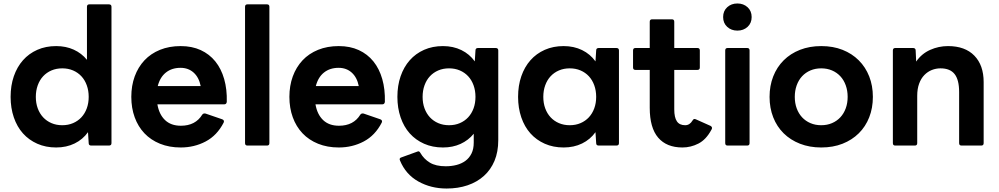

<svg xmlns="http://www.w3.org/2000/svg" viewBox="-20 -800 5745 1104"><path d="M303 48Q243 48 194.5 26.5Q146 5 112 -33Q78 -71 59.5 -125Q41 -179 41 -243Q41 -308 59.5 -361.5Q78 -415 112 -453.5Q146 -492 194.5 -513.5Q243 -535 303 -535Q359 -535 404 -514.5Q449 -494 480 -456V-761Q480 -775 494 -775H606Q621 -775 621 -761V23Q621 37 606 37H505Q490 37 490 23L486 -40Q456 2 409 25Q362 48 303 48ZM338 -80Q372 -80 400 -92Q428 -104 448 -125.5Q468 -147 479 -177Q490 -207 490 -243Q490 -279 479 -309.5Q468 -340 448 -361.5Q428 -383 400 -395Q372 -407 338 -407Q304 -407 276 -395Q248 -383 228 -361.5Q208 -340 197 -309.5Q186 -279 186 -243Q186 -207 197 -177Q208 -147 228 -125.5Q248 -104 276 -92Q304 -80 338 -80Z M1019 48Q953 48 900 26.5Q847 5 810.5 -33.5Q774 -72 754.5 -125.5Q735 -179 735 -243Q735 -307 754.5 -360.5Q774 -414 810.5 -453Q847 -492 900 -513.5Q953 -535 1019 -535Q1084 -535 1134 -512Q1184 -489 1218 -447Q1252 -405 1269 -345.5Q1286 -286 1284 -214Q1282 -200 1269 -200H885Q895 -142 929 -109.5Q963 -77 1020 -77Q1104 -77 1143 -141Q1150 -150 1162 -147L1258 -114Q1272 -108 1266 -95Q1228 -21 1162.5 13.5Q1097 48 1019 48ZM1134 -305Q1124 -355 1093.5 -382.5Q1063 -410 1018 -410Q968 -410 934 -383Q900 -356 887 -305Z M1403 37Q1389 37 1389 23V-761Q1389 -775 1403 -775H1515Q1529 -775 1529 -761V23Q1529 37 1515 37Z M1928 48Q1862 48 1809 26.5Q1756 5 1719.5 -33.5Q1683 -72 1663.5 -125.5Q1644 -179 1644 -243Q1644 -307 1663.5 -360.5Q1683 -414 1719.5 -453Q1756 -492 1809 -513.5Q1862 -535 1928 -535Q1993 -535 2043 -512Q2093 -489 2127 -447Q2161 -405 2178 -345.5Q2195 -286 2193 -214Q2191 -200 2178 -200H1794Q1804 -142 1838 -109.5Q1872 -77 1929 -77Q2013 -77 2052 -141Q2059 -150 2071 -147L2167 -114Q2181 -108 2175 -95Q2137 -21 2071.5 13.5Q2006 48 1928 48ZM2043 -305Q2033 -355 2002.5 -382.5Q1972 -410 1927 -410Q1877 -410 1843 -383Q1809 -356 1796 -305Z M2548 284Q2458 284 2385.5 243.5Q2313 203 2280 123Q2278 117 2278 116Q2278 108 2288 105L2379 72Q2383 70 2385 70Q2392 70 2397 79Q2417 114 2451.5 135Q2486 156 2543 156Q2576 156 2605 148.5Q2634 141 2656 125Q2678 109 2691 83Q2704 57 2704 20V-31Q2673 7 2628 27.5Q2583 48 2527 48Q2467 48 2418.5 26.5Q2370 5 2336 -33Q2302 -71 2283.5 -125Q2265 -179 2265 -243Q2265 -308 2283.5 -361.5Q2302 -415 2336 -453.5Q2370 -492 2418.5 -513.5Q2467 -535 2527 -535Q2586 -535 2633 -512Q2680 -489 2710 -447L2714 -510Q2714 -524 2729 -524H2830Q2845 -524 2845 -510V6Q2845 73 2823.5 124.5Q2802 176 2762.5 211.5Q2723 247 2668.5 265.5Q2614 284 2548 284ZM2562 -80Q2596 -80 2624 -92Q2652 -104 2672 -125.5Q2692 -147 2703 -177Q2714 -207 2714 -243Q2714 -279 2703 -309.5Q2692 -340 2672 -361.5Q2652 -383 2624 -395Q2596 -407 2562 -407Q2528 -407 2500 -395Q2472 -383 2452 -361.5Q2432 -340 2421 -309.5Q2410 -279 2410 -243Q2410 -207 2421 -177Q2432 -147 2452 -125.5Q2472 -104 2500 -92Q2528 -80 2562 -80Z M3221 48Q3161 48 3112.5 26.5Q3064 5 3030 -33Q2996 -71 2977.5 -125Q2959 -179 2959 -243Q2959 -308 2977.5 -361.5Q2996 -415 3030 -453.5Q3064 -492 3112.5 -513.5Q3161 -535 3221 -535Q3280 -535 3327 -512Q3374 -489 3404 -447L3408 -510Q3408 -524 3423 -524H3524Q3539 -524 3539 -510V23Q3539 37 3524 37H3423Q3408 37 3408 23L3404 -40Q3374 2 3327 25Q3280 48 3221 48ZM3256 -80Q3290 -80 3318 -92Q3346 -104 3366 -125.5Q3386 -147 3397 -177Q3408 -207 3408 -243Q3408 -279 3397 -309.5Q3386 -340 3366 -361.5Q3346 -383 3318 -395Q3290 -407 3256 -407Q3222 -407 3194 -395Q3166 -383 3146 -361.5Q3126 -340 3115 -309.5Q3104 -279 3104 -243Q3104 -207 3115 -177Q3126 -147 3146 -125.5Q3166 -104 3194 -92Q3222 -80 3256 -80Z M3904 48Q3813 48 3764.5 -8.5Q3716 -65 3716 -180V-398H3634Q3620 -398 3620 -412V-510Q3620 -524 3634 -524H3716V-675Q3716 -689 3730 -689H3843Q3857 -689 3857 -675V-524H3990Q4004 -524 4004 -510V-412Q4004 -398 3990 -398H3857V-171Q3857 -125 3872 -102.5Q3887 -80 3920 -80Q3946 -80 3962 -107Q3969 -120 3981 -114L4066 -76Q4074 -71 4074 -64Q4074 -58 4070 -53Q4040 3 3996 25.5Q3952 48 3904 48Z M4164 37Q4150 37 4150 23V-510Q4150 -524 4164 -524H4276Q4290 -524 4290 -510V23Q4290 37 4276 37ZM4220 -624Q4185 -624 4161.5 -645.5Q4138 -667 4138 -702Q4138 -737 4161.5 -758.5Q4185 -780 4220 -780Q4255 -780 4278.5 -758.5Q4302 -737 4302 -702Q4302 -667 4278.5 -645.5Q4255 -624 4220 -624Z M4702 48Q4635 48 4580 26.5Q4525 5 4486 -33.5Q4447 -72 4426 -125.5Q4405 -179 4405 -243Q4405 -307 4426 -360.5Q4447 -414 4486 -453Q4525 -492 4580 -513.5Q4635 -535 4702 -535Q4770 -535 4824.5 -513.5Q4879 -492 4918 -453Q4957 -414 4978 -360.5Q4999 -307 4999 -243Q4999 -179 4978 -125.5Q4957 -72 4918 -33.5Q4879 5 4824.5 26.5Q4770 48 4702 48ZM4702 -80Q4736 -80 4764 -92Q4792 -104 4812 -125.5Q4832 -147 4843 -177Q4854 -207 4854 -243Q4854 -279 4843 -309.5Q4832 -340 4812 -361.5Q4792 -383 4764 -395Q4736 -407 4702 -407Q4668 -407 4640 -395Q4612 -383 4592 -361.5Q4572 -340 4561 -309.5Q4550 -279 4550 -243Q4550 -207 4561 -177Q4572 -147 4592 -125.5Q4612 -104 4640 -92Q4668 -80 4702 -80Z M5128 37Q5114 37 5114 23V-510Q5114 -524 5128 -524H5230Q5236 -524 5240.5 -521Q5245 -518 5245 -510L5248 -446Q5279 -491 5328 -513Q5377 -535 5431 -535Q5529 -535 5582.5 -480Q5636 -425 5636 -328V23Q5636 37 5622 37H5509Q5495 37 5495 23V-271Q5495 -341 5469 -374Q5443 -407 5388 -407Q5362 -407 5338 -397.5Q5314 -388 5295 -368.5Q5276 -349 5265 -319Q5254 -289 5254 -249V23Q5254 37 5240 37Z"/></svg>

Font: LINE Seed JP_TTF Bold
Style: Regular
Weight: 700
Designer: LINE & Fontrix & Fontworks
Version: Version 1.009